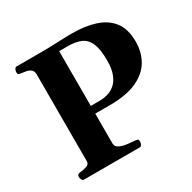

<svg xmlns="http://www.w3.org/2000/svg" viewBox="-155 -854 1011 1010"><g transform="rotate(-30 350.5 -349.0)"><path d="M75.2 0Q66.9 0 62.7 -9.8Q58.6 -19.5 58.6 -24.9Q58.6 -41 74.7 -43Q98.1 -44.9 117.4 -51.5Q136.7 -58.1 136.7 -74.2V-602.5Q136.7 -623.5 125.5 -632.8Q114.3 -642.1 98.1 -645.3Q82 -648.4 66.9 -649.9Q56.6 -650.9 53 -654.1Q49.3 -657.2 49.3 -668Q49.3 -673.3 53.5 -683.1Q57.6 -692.9 65.9 -692.9H210Q263.7 -692.9 314 -695.3Q364.3 -697.8 404.3 -697.8Q483.9 -697.8 544.7 -678.2Q605.5 -658.7 639.9 -614Q674.3 -569.3 674.3 -493.2Q674.3 -427.7 644.5 -377.7Q614.7 -327.6 552 -299.3Q489.3 -271 389.6 -271H300.3V-90.3Q300.3 -69.3 320.8 -59.8Q341.3 -50.3 368.2 -47.4Q395 -44.4 413.6 -43Q423.8 -42 427.5 -39.1Q431.2 -36.1 431.2 -24.9Q431.2 -19.5 427 -9.8Q422.9 0 414.6 0ZM300.3 -317.9H354Q380.4 -317.9 405.5 -325.4Q430.7 -333 450.7 -351.3Q470.7 -369.6 482.7 -401.9Q494.6 -434.1 494.6 -482.9Q494.6 -550.3 478.8 -586.7Q462.9 -623 431.6 -636.7Q400.4 -650.4 354 -650.4H300.3Z"/></g></svg>

Font: Gelasio
Style: Bold
Weight: 700
Designer: Eben Sorkin
Foundry: Eben Sorkin
Version: Version 1.008